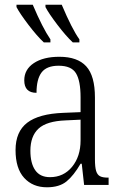

<svg xmlns="http://www.w3.org/2000/svg" viewBox="-20 -785 522 815"><path d="M46 -148Q46 -226 95.5 -264Q145 -302 249 -306L322 -309V-372Q322 -442 302.5 -474Q283 -506 229 -506Q178 -506 156.5 -477.5Q135 -449 135 -391Q83 -391 83 -444Q83 -490 123.5 -517Q164 -544 232 -544Q309 -544 346 -503.5Q383 -463 383 -371V-109Q383 -76 388 -59.5Q393 -43 404.5 -37Q416 -31 438 -31H441V0H337L327 -90H322Q293 -40 262.5 -15Q232 10 179 10Q119 10 82.5 -30Q46 -70 46 -148ZM322 -189V-277L259 -274Q178 -271 143.5 -239Q109 -207 109 -145Q109 -92 129.5 -62.5Q150 -33 192 -33Q250 -33 286 -77Q322 -121 322 -189ZM50 -755V-765H119Q161 -666 194 -618V-605H166Q137 -632 100.5 -680Q64 -728 50 -755ZM173 -755V-765H242Q286 -661 317 -618V-605H289Q260 -632 223.5 -680Q187 -728 173 -755Z"/></svg>

Font: Noto Serif NarrowLight
Style: Regular
Weight: 300
Width: 4
Designer: Monotype Design Team
Foundry: Monotype Imaging Inc.
Version: Version 1.001